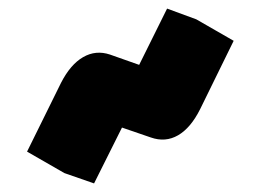

<svg xmlns="http://www.w3.org/2000/svg" viewBox="-20 -564 607 447"><path d="M199 -137 130 -161 209 -321Q230 -364 259.5 -381Q289 -398 323 -387L391 -363L456 -494L524 -469L446 -310Q424 -266 394.5 -249Q365 -232 331 -244L264 -267ZM524 -469 456 -494 369 -544 437 -519ZM456 -494 391 -363 304 -413 369 -544ZM391 -363 323 -387Q289 -398 259.5 -381Q230 -364 209 -321L130 -161L43 -211L122 -371Q144 -414 173.5 -431Q203 -448 236 -437L304 -413Z"/></svg>

Font: Nabla
Style: Regular
Weight: 400
Designer: Arthur Reinders Folmer
Foundry: Typearture
Version: Version 1.002